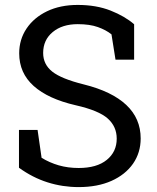

<svg xmlns="http://www.w3.org/2000/svg" viewBox="-20 -741 629 771"><path d="M295.9 10.3Q231 10.3 170.9 -8.8Q110.8 -27.8 56.2 -67.4V-219.2H130.9L147 -107.4Q178.7 -87.9 215.8 -77.1Q252.9 -66.4 295.9 -66.4Q368.7 -66.4 408.7 -98.9Q448.7 -131.3 448.7 -184.1Q448.7 -232.9 412.6 -265.1Q376.5 -297.4 283.7 -318.4Q173.3 -343.8 115.2 -395.8Q57.1 -447.8 57.1 -526.9Q57.1 -582.5 86.7 -626.5Q116.2 -670.4 168.9 -695.8Q221.7 -721.2 292 -721.2Q366.7 -721.2 424.1 -698.5Q481.4 -675.8 518.6 -643.6V-501.5H443.8L427.7 -603Q405.8 -620.6 373 -632.3Q340.3 -644 292 -644Q230 -644 191.7 -612.3Q153.3 -580.6 153.3 -528.3Q153.3 -482.4 189.9 -453.4Q226.6 -424.3 316.9 -401.9Q429.2 -374 487.1 -319.6Q544.9 -265.1 544.9 -185.1Q544.9 -127.9 514.2 -83.7Q483.4 -39.6 427.5 -14.6Q371.6 10.3 295.9 10.3Z"/></svg>

Font: Roboto Slab
Style: Regular
Weight: 400
Designer: Google
Version: Version 2.000; ttfautohint (v1.8.1.43-b0c9)